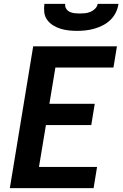

<svg xmlns="http://www.w3.org/2000/svg" viewBox="-20 -975 640 995"><path d="M31 0 152 -735H586L568 -625H267L236 -437H471L453 -327H218L182 -110H483L465 0ZM379 -815Q357 -815 335 -817.5Q313 -820 292.5 -826.5Q272 -833 254.5 -844Q237 -855 224.5 -872Q212 -889 209.5 -911Q207 -933 210 -955H318Q316 -941 323 -930Q330 -919 341.5 -913.5Q353 -908 366.5 -906.5Q380 -905 394 -905Q408 -905 421.5 -906.5Q435 -908 448.5 -913.5Q462 -919 473 -930Q484 -941 486 -955H594Q591 -933 580.5 -911Q570 -889 552.5 -872Q535 -855 513.5 -844Q492 -833 469.5 -826.5Q447 -820 424 -817.5Q401 -815 379 -815Z"/></svg>

Font: Iosevka XBd Ex Obl
Style: Regular
Weight: 800
Width: 7
Italic angle: -9°
Monospace: yes
Designer: Belleve Invis
Foundry: Belleve Invis
Version: Version 32.5.0; ttfautohint (v1.8.4)